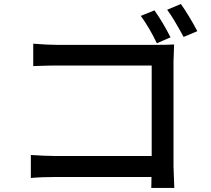

<svg xmlns="http://www.w3.org/2000/svg" viewBox="-20 -880 1040 945"><path d="M819.3 -696.3 752 -667Q715.8 -743.2 672.9 -801.8L740.2 -829.1Q782.2 -769.5 819.3 -696.3ZM834 -578.1V-59.6Q834 -44.9 837.9 44.9H724.6Q724.6 40 725.1 22Q725.6 3.9 725.6 -8.8H251Q180.7 -8.8 131.8 -3.9V-117.2Q205.1 -112.3 248 -112.3H726.6V-557.6H259.8Q222.7 -557.6 143.6 -554.7V-665Q213.9 -659.2 259.8 -659.2H756.8Q799.8 -659.2 836.9 -661.1Q834 -593.8 834 -578.1ZM802.7 -832 870.1 -860.4Q909.2 -805.7 951.2 -726.6L883.8 -698.2Q831.1 -794.9 802.7 -832Z"/></svg>

Font: Gen Shin Gothic Monospace Medium
Style: Regular
Weight: 500
Designer: [Source Han Sans]
Ryoko NISHIZUKA  (kana & ideographs); Paul D. Hunt (Latin, Greek & Cyrillic); Wenlong ZHANG  (bopomofo
Version: Version 1.002.20150607